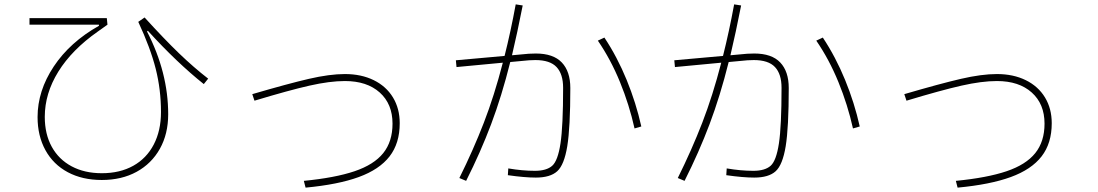

<svg xmlns="http://www.w3.org/2000/svg" viewBox="-20 -821 5025 879"><path d="M152 -285Q152 -405 226 -516.5Q300 -628 433 -703V-708H115V-738H469L472 -708Q463 -702 427 -676Q309 -593 247 -493Q185 -393 185 -286Q185 -207 217 -149Q249 -91 308 -59.5Q367 -28 446 -28Q529 -28 590 -62Q651 -96 684 -159.5Q717 -223 717 -308Q717 -410 693 -505.5Q669 -601 613 -721L642 -741Q732 -642 799.5 -577Q867 -512 933 -461L913 -436Q790 -534 657 -680L653 -677Q750 -489 750 -298Q750 -208 712 -140Q674 -72 605.5 -34.5Q537 3 446 3Q357 3 290.5 -32.5Q224 -68 188 -133.5Q152 -199 152 -285Z M1371 7Q1514 -7 1603 -37Q1692 -67 1734.5 -120Q1777 -173 1777 -255Q1777 -345 1718.5 -397.5Q1660 -450 1559 -450Q1490 -450 1397 -429Q1304 -408 1145 -360L1135 -390Q1299 -438 1394 -460Q1489 -482 1559 -482Q1634 -482 1691 -454Q1748 -426 1779 -375Q1810 -324 1810 -257Q1810 -165 1763.5 -105Q1717 -45 1622.5 -10.5Q1528 24 1379 38Z M2401 -575Q2412 -576 2433 -576Q2513 -576 2552 -535Q2591 -494 2591 -418Q2591 -237 2577 -151.5Q2563 -66 2531 -37Q2499 -8 2433 -8Q2382 -8 2305 -19L2307 -50Q2371 -39 2429 -39Q2482 -39 2508 -62Q2534 -85 2546 -164.5Q2558 -244 2558 -419Q2558 -482 2528 -514Q2498 -546 2431 -546Q2412 -546 2402 -545L2316 -537Q2277 -381 2228.5 -252.5Q2180 -124 2114 7L2083 -6Q2147 -135 2195 -259Q2243 -383 2282 -534L2070 -514L2067 -545L2290 -565Q2318 -676 2341 -801L2373 -796Q2348 -669 2324 -568ZM2747 -649Q2806 -560 2849 -455Q2892 -350 2916 -242L2885 -233Q2861 -341 2818.5 -445Q2776 -549 2717 -635Z M3401 -575Q3412 -576 3433 -576Q3513 -576 3552 -535Q3591 -494 3591 -418Q3591 -237 3577 -151.5Q3563 -66 3531 -37Q3499 -8 3433 -8Q3382 -8 3305 -19L3307 -50Q3371 -39 3429 -39Q3482 -39 3508 -62Q3534 -85 3546 -164.5Q3558 -244 3558 -419Q3558 -482 3528 -514Q3498 -546 3431 -546Q3412 -546 3402 -545L3316 -537Q3277 -381 3228.5 -252.5Q3180 -124 3114 7L3083 -6Q3147 -135 3195 -259Q3243 -383 3282 -534L3070 -514L3067 -545L3290 -565Q3318 -676 3341 -801L3373 -796Q3348 -669 3324 -568ZM3747 -649Q3806 -560 3849 -455Q3892 -350 3916 -242L3885 -233Q3861 -341 3818.5 -445Q3776 -549 3717 -635Z M4356 7Q4499 -7 4588 -37Q4677 -67 4719.5 -120Q4762 -173 4762 -255Q4762 -345 4703.5 -397.5Q4645 -450 4544 -450Q4475 -450 4382 -429Q4289 -408 4130 -360L4120 -390Q4284 -438 4379 -460Q4474 -482 4544 -482Q4619 -482 4676 -454Q4733 -426 4764 -375Q4795 -324 4795 -257Q4795 -165 4748.5 -105Q4702 -45 4607.5 -10.5Q4513 24 4364 38Z"/></svg>

Font: IBM Plex Sans JP ExtraLight
Style: Regular
Weight: 200
Designer: Mike Abbink; Paul van der Laan; Pieter van Rosmalen; Wujin Sim; Yejin Wi; Jinhee Kim; Boomi Park; Yona Kim; Kichan Ma
Foundry: Sandoll Inc.
Version: Version 1.001